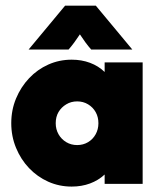

<svg xmlns="http://www.w3.org/2000/svg" viewBox="-20 -655 564 684"><path d="M235.4 9.7Q191 9.7 152.1 -7.6Q113.2 -25 83.7 -55.9Q54.2 -86.8 37.2 -128.1Q20.1 -169.4 20.1 -216Q20.1 -263.2 37.2 -304.2Q54.2 -345.1 83.7 -376.4Q113.2 -407.6 152.1 -425Q191 -442.4 235.4 -442.4Q270.8 -442.4 300.7 -431.2Q330.6 -420.1 352.8 -398.6V-432.6H488.2V0H352.8V-33.3Q330.6 -12.5 300.7 -1.4Q270.8 9.7 235.4 9.7ZM254.9 -138.2Q276.4 -138.2 293.8 -148.6Q311.1 -159 320.8 -176.7Q330.6 -194.4 330.6 -216Q330.6 -238.2 320.8 -255.6Q311.1 -272.9 293.8 -283.3Q276.4 -293.8 254.9 -293.8Q233.3 -293.8 216 -283.3Q198.6 -272.9 188.5 -255.9Q178.5 -238.9 178.5 -216Q178.5 -194.4 188.5 -176.7Q198.6 -159 216 -148.6Q233.3 -138.2 254.9 -138.2ZM81.9 -478.5 211.8 -634.7H321.5L451.4 -478.5H304.9Q294.4 -490.3 284 -504.5Q273.6 -518.8 264.6 -532.6Q255.6 -518.8 245.1 -504.5Q234.7 -490.3 224.3 -478.5Z"/></svg>

Font: Afacad Flux Black
Style: Regular
Weight: 900
Designer: Kristian Moeller
Foundry: Dicotype
Version: Version 1.100